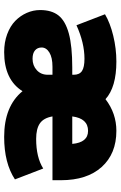

<svg xmlns="http://www.w3.org/2000/svg" viewBox="150 -712 574 914"><g transform="rotate(90 437.0 -255.0)"><path d="M228 12.2Q181.2 12.2 142.6 -2.2Q104 -16.6 79.3 -40.8Q54.7 -64.9 41.3 -95.5Q27.8 -126 27.8 -159.2Q27.8 -213.9 53.7 -246.6Q79.6 -279.3 139.6 -295.7Q199.7 -312 301.8 -312H335.9V-318.8Q335.9 -346.2 318.1 -358.2Q300.3 -370.1 259.8 -370.1Q184.1 -370.1 100.1 -332L47.9 -467.8Q88.9 -492.2 150.1 -507.1Q211.4 -522 272.9 -522Q395 -522 452.1 -470.2Q519.5 -522 603 -522Q711.9 -522 774.9 -452.1Q837.9 -382.3 837.9 -257.8V-217.8H534.2Q541.5 -175.8 567.1 -158Q592.8 -140.1 641.1 -140.1Q729 -140.1 782.2 -173.8L834 -39.1Q756.3 12.2 631.8 12.2Q485.4 12.2 414.1 -75.2Q359.4 12.2 228 12.2ZM603 -387.2Q543.9 -387.2 534.2 -312H665Q658.2 -387.2 603 -387.2ZM259.8 -123Q292 -123 314 -143.1Q335.9 -163.1 335.9 -195.8V-217.8H297.9Q253.9 -217.8 230 -203.1Q206.1 -188.5 206.1 -166Q206.1 -146.5 219.7 -134.8Q233.4 -123 259.8 -123Z"/></g></svg>

Font: Mulish ExtraBlack
Style: Regular
Weight: 1000
Designer: Vernon Adams
Foundry: Vernon Adams
Version: Version 3.603; ttfautohint (v1.8.3)